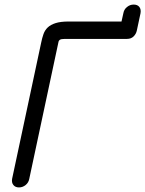

<svg xmlns="http://www.w3.org/2000/svg" viewBox="-20 -819 635 839"><path d="M264 -649Q247 -649 241.5 -645Q236 -641 235 -633L108 -38Q105 -21 92 -10.5Q79 0 63 0Q47 0 38.5 -10.5Q30 -21 33 -38L160 -633Q164 -653 170 -670Q176 -687 188.5 -699Q201 -711 223 -718Q245 -725 280 -725H511L519 -761Q522 -778 535 -788.5Q548 -799 564 -799Q581 -799 589 -788.5Q597 -778 594 -761L578 -686Q575 -671 564 -660Q553 -649 535 -649Z"/></svg>

Font: VDS Compensated
Style: Light Italic
Weight: 300
Italic angle: -12°
Designer: artmaker
Foundry: artmaker
Version: Version 1.000 2012 initial release